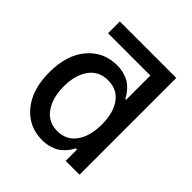

<svg xmlns="http://www.w3.org/2000/svg" viewBox="-198 -868 1020 1020"><g transform="rotate(45 312.5 -358.0)"><path d="M121.6 -727.1H545.9V0H441.9V-85H433.1Q425.8 -71.8 418.9 -61.5Q412.1 -51.3 398.2 -36.6Q384.3 -22 368.4 -12.5Q352.5 -2.9 328.1 3.9Q303.7 10.7 275.4 10.7Q174.3 10.7 110.8 -65.4Q47.4 -141.6 47.4 -271.5Q47.4 -401.4 111.3 -477.1Q175.3 -552.7 276.4 -552.7Q305.2 -552.7 329.8 -545.7Q354.5 -538.6 369.6 -529.3Q384.8 -520 398.9 -504.9Q413.1 -489.7 419.2 -480.5Q425.3 -471.2 433.1 -457H439.5V-638.7H121.6ZM441.4 -272.9Q441.4 -359.9 404.3 -411.1Q367.2 -462.4 298.8 -462.4Q229.5 -462.4 192.1 -409.9Q154.8 -357.4 154.8 -272.9Q154.8 -187.5 192.4 -133.8Q230 -80.1 298.8 -80.1Q366.2 -80.1 403.8 -132.6Q441.4 -185.1 441.4 -272.9Z"/></g></svg>

Font: Interop Med
Style: Regular
Weight: 500
Designer: Rasmus Andersson, Google, Jang Haemin
Foundry: jhaemin
Version: Version 1.007